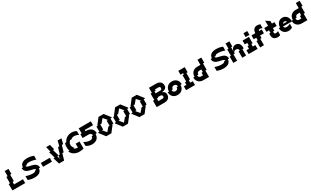

<svg xmlns="http://www.w3.org/2000/svg" viewBox="581 -3605 10537 6511"><g transform="rotate(-30 5850.0 -350.0)"><path d="M50 0H550V-150H200V-250H250V-500H300V-700H150V-500H100V-250H50Z M1100 -200H1050C1050 -175 1025 -150 925 -150C800 -150 675 -200 675 -200V-50C675 -50 775 0 925 0C1100 0 1200 -75 1200 -200H1250C1250 -475 850 -375 850 -500H900C900 -525 925 -550 1025 -550C1150 -550 1275 -500 1275 -500V-650C1275 -650 1175 -700 1025 -700C850 -700 750 -625 750 -500H700C700 -225 1100 -325 1100 -200Z M1700 -325H1350V-175H1700Z M1825 -500H1775L1850 -250H1800L1875 0H2075L2150 -250H2200L2275 -500H2325L2375 -700H2225L2175 -500H2125L2050 -250H2000L1975 -125L1950 -250H2000L1925 -500H1975L1925 -700H1775Z M2450 -500H2400C2400 -500 2375 -450 2375 -350C2375 -250 2400 -200 2400 -200H2350C2400 -75 2525 0 2675 0C2775 0 2850 -25 2850 -25V-300H2700V-150H2675C2625 -150 2575 -175 2550 -200H2600C2600 -200 2525 -250 2525 -350C2525 -450 2600 -500 2600 -500H2650C2675 -525 2725 -550 2775 -550C2875 -550 2950 -500 2950 -500V-650C2950 -650 2875 -700 2775 -700C2625 -700 2500 -625 2450 -500Z M3300 -250H3450C3450 -75 3325 0 3175 0C3025 0 2950 -75 2950 -75V-225C2950 -225 3050 -150 3175 -150C3275 -150 3300 -200 3300 -250ZM3000 -350H3225C3325 -350 3350 -300 3350 -250H3500C3500 -425 3375 -500 3225 -500H3200V-550H3525V-700H3050V-500H3000Z M4050 -450H4000V-250H3950L3825 -100L3700 -250H3750V-450H3800L3925 -600ZM3550 -225 3725 0H3925L4100 -225V-250H4150V-450H4200V-475L4025 -700H3825L3650 -475V-450H3600V-250H3550Z M4700 -450H4650V-250H4600L4475 -100L4350 -250H4400V-450H4450L4575 -600ZM4200 -225 4375 0H4575L4750 -225V-250H4800V-450H4850V-475L4675 -700H4475L4300 -475V-450H4250V-250H4200Z M5350 -450H5300V-250H5250L5125 -100L5000 -250H5050V-450H5100L5225 -600ZM4850 -225 5025 0H5225L5400 -225V-250H5450V-450H5500V-475L5325 -700H5125L4950 -475V-450H4900V-250H4850Z M5700 0H6000C6150 0 6225 -75 6225 -200C6225 -325 6100 -350 6100 -350C6100 -350 6300 -350 6300 -500C6300 -625 6225 -700 6075 -700H5800V-500H5750V-250H5700ZM5850 -150V-250H5900V-275H6000C6050 -275 6075 -250 6075 -200C6075 -150 6025 -150 6000 -150ZM5900 -425V-500H5950V-550H6075C6100 -550 6150 -550 6150 -500C6150 -425 6100 -425 6075 -425Z M6325 -250H6275C6275 -100 6375 0 6525 0C6675 0 6775 -100 6775 -250H6825C6825 -400 6725 -500 6575 -500C6425 -500 6325 -400 6325 -250ZM6425 -250H6475C6475 -325 6525 -350 6575 -350C6625 -350 6675 -325 6675 -250H6625C6625 -175 6575 -150 6525 -150C6475 -150 6425 -175 6425 -250Z M7050 -500H7000V-250H6950V-150H6850V0H7200V-150H7100V-250H7150V-500H7200V-700H6950V-550H7050Z M7325 -250H7275C7275 -100 7375 0 7525 0H7750V-250H7800V-500H7850V-700H7700V-500H7650H7575C7425 -500 7325 -400 7325 -250ZM7425 -250H7475C7475 -300 7500 -350 7575 -350H7650V-250H7600V-150H7525C7450 -150 7425 -200 7425 -250Z M8500 -200H8450C8450 -175 8425 -150 8325 -150C8200 -150 8075 -200 8075 -200V-50C8075 -50 8175 0 8325 0C8500 0 8600 -75 8600 -200H8650C8650 -475 8250 -375 8250 -500H8300C8300 -525 8325 -550 8425 -550C8550 -550 8675 -500 8675 -500V-650C8675 -650 8575 -700 8425 -700C8250 -700 8150 -625 8150 -500H8100C8100 -225 8500 -325 8500 -200Z M8900 -300V-500H8950V-700H8800V-500H8750V-250H8700V0H8850V-250H8900C8900 -325 8950 -350 9000 -350C9050 -350 9100 -325 9100 -250H9050V0H9200V-250H9250V-300C9250 -425 9175 -500 9075 -500C8975 -500 8900 -425 8900 -300Z M9300 0H9650V-150H9550V-250H9600V-500H9350V-350H9450V-250H9400V-150H9300ZM9500 -550H9650V-700H9500Z M9850 -500H9700V-350H9800V-250H9750V0H9900V-250H9950V-350H10100V-500H10000C10000 -525 10000 -550 10050 -550C10100 -550 10150 -525 10150 -525V-675C10150 -675 10100 -700 10025 -700C9925 -700 9850 -625 9850 -500Z M10450 0C10505 0 10555 -25 10550 -25V-174C10546 -171 10500 -150 10450 -150C10405 -150 10400 -175 10400 -200V-250H10450V-350H10600V-500H10500V-600L10350 -700V-500H10200V-350H10300V-250H10250V-200C10250 -50 10330 0 10450 0ZM10550 -174V-175Z M10675 -250H10625C10625 -100 10725 0 10875 0C10975 0 11025 -50 11025 -50V-200C11025 -200 10975 -150 10875 -150C10831 -150 10787 -169 10777 -225H11125V-250C11125 -400 11025 -500 10900 -500C10775 -500 10675 -400 10675 -250ZM10830 -300C10840 -337 10863 -350 10900 -350C10937 -350 10960 -337 10970 -300Z M11175 -250H11125C11125 -100 11225 0 11375 0H11600V-250H11650V-500H11700V-700H11550V-500H11500H11425C11275 -500 11175 -400 11175 -250ZM11275 -250H11325C11325 -300 11350 -350 11425 -350H11500V-250H11450V-150H11375C11300 -150 11275 -200 11275 -250Z"/></g></svg>

Font: LS-VG5000 Bold Shifted
Style: Regular
Weight: 400
Designer: Justin Bihan, 2021
Foundry: Justin Bihan, 2021
Version: Version 1.000;Glyphs 3.1.2 (3151)